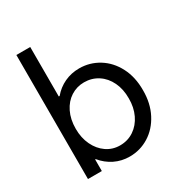

<svg xmlns="http://www.w3.org/2000/svg" viewBox="-178 -876 946 1008"><g transform="rotate(-30 295.0 -372.0)"><path d="M67.4 -752H151.4V-452.1H156.7Q186.5 -487.8 227.8 -507.1Q269 -526.4 317.4 -526.4Q380.9 -526.4 434.6 -493.4Q488.3 -460.4 519.8 -399.9Q551.3 -339.4 550.8 -259.8Q551.3 -180.7 519.5 -119.6Q487.8 -58.6 434.3 -25.4Q380.9 7.8 317.4 7.8Q268.6 7.8 226.8 -12.7Q185.1 -33.2 154.8 -70.3H151.4V0H67.4ZM464.8 -259.8Q465.3 -314.9 444.6 -358.4Q423.8 -401.9 386.7 -426Q349.6 -450.2 302.7 -450.2Q258.8 -450.2 222.4 -427Q186 -403.8 164.8 -360.6Q143.6 -317.4 143.6 -259.8Q143.6 -205.6 164.3 -161.9Q185.1 -118.2 221.2 -93.3Q257.3 -68.4 302.7 -68.4Q349.6 -68.4 386.7 -93.3Q423.8 -118.2 444.6 -161.9Q465.3 -205.6 464.8 -259.8Z"/></g></svg>

Font: Reddit Sans Fudge
Style: Regular
Weight: 400
Designer: Stephen Hutchings
Foundry: Reddit
Version: Version 1.011